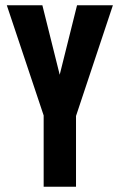

<svg xmlns="http://www.w3.org/2000/svg" viewBox="-20 -710 455 730"><path d="M269 -269V0H146V-271L5.9 -689.9H141.1L207 -425.8L272.9 -689.9H409.2Z"/></svg>

Font: D-DIN Condensed
Style: DINCondensed-Bold
Weight: 700
Width: 3
Designer: Charles Nix
Foundry: Datto Inc.
Version: Version 1.10